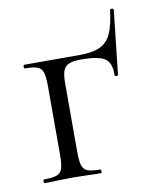

<svg xmlns="http://www.w3.org/2000/svg" viewBox="-65 -566 497 617"><g transform="rotate(-10 183.5 -257.5)"><path d="M32 -12Q60 -12 73.5 -17Q87 -22 91.5 -36.5Q96 -51 96 -81V-305Q96 -335 91.5 -349.5Q87 -364 74 -369Q61 -374 33 -374Q30 -374 30 -380Q30 -386 33 -386H214Q257 -386 281 -397.5Q305 -409 317 -435.5Q329 -462 335 -511Q336 -515 341.5 -514.5Q347 -514 347 -510L324 -302Q324 -299 318.5 -299Q313 -299 313 -303Q314 -343 293 -357Q272 -371 216 -371Q189 -371 175.5 -365Q162 -359 157 -345Q152 -331 152 -303V-81Q152 -51 156.5 -36.5Q161 -22 174.5 -17Q188 -12 216 -12Q218 -12 218 -6Q218 0 216 0Q190 0 175 -1L125 -2L72 -1Q58 0 32 0Q29 0 29 -6Q29 -12 32 -12Z"/></g></svg>

Font: Cormorant Infant
Style: Regular
Weight: 400
Designer: Christian Thalmann (Catharsis Fonts)
Foundry: Catharsis Fonts
Version: Version 4.000